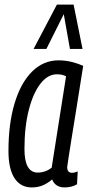

<svg xmlns="http://www.w3.org/2000/svg" viewBox="-20 -810 391 840"><path d="M263 10Q222 10 208 -25Q190 -9 168 0.5Q146 10 119 10Q70 10 43.5 -30.5Q17 -71 17 -149Q17 -269 44 -358.5Q71 -448 120.5 -497Q170 -546 236 -546Q266 -546 294 -539Q322 -532 344 -522Q325 -403 312.5 -324Q300 -245 292 -197Q284 -149 280.5 -124Q277 -99 275.5 -90Q274 -81 274 -79Q274 -54 295 -54Q306 -54 320 -60L317 -4Q294 10 263 10ZM206 -76 269 -476Q253 -485 229 -485Q189 -485 157 -444Q125 -403 106 -329Q87 -255 87 -158Q87 -55 145 -55Q178 -55 206 -76ZM127 -596 229 -790H302L341 -596H286L259 -748L183 -596Z"/></svg>

Font: Georama Condensed
Style: Italic
Weight: 400
Width: 3
Italic angle: -9°
Designer: Jean-Baptiste Levee
Foundry: Production Type
Version: Version 1.000